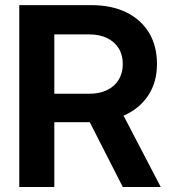

<svg xmlns="http://www.w3.org/2000/svg" viewBox="-20 -748 687 768"><path d="M57.1 0V-727.5H344.7Q425.8 -727.5 484.9 -698.7Q543.9 -669.9 575.9 -617.2Q607.9 -564.5 607.9 -491.7Q607.9 -420.4 574.2 -368.2Q540.5 -315.9 479.5 -287.6Q418.5 -259.3 336.4 -259.3H140.6V-373H336.9Q378.4 -373 408.4 -387.7Q438.5 -402.3 454.8 -429.2Q471.2 -456.1 471.2 -491.7Q471.2 -528.3 454.8 -554.7Q438.5 -581.1 408.4 -595.7Q378.4 -610.4 336.4 -610.4H197.3V0ZM471.2 0 303.7 -328.6H451.7L623 0Z"/></svg>

Font: Inter Cardless Display
Style: Bold
Weight: 700
Designer: Rasmus Andersson
Foundry: rsms
Version: Version 4.001;git-9221beed3